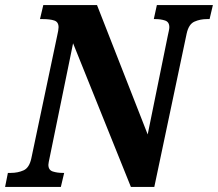

<svg xmlns="http://www.w3.org/2000/svg" viewBox="-41 -734 856 754"><path d="M-21 0 -10 -55H2Q29 -55 51.5 -65Q74 -75 82 -112L183 -591Q186 -604 187.5 -613Q189 -622 189 -627Q189 -648 172 -653.5Q155 -659 128 -659H116L129 -714H340L539 -206L618 -594Q620 -603 622 -612.5Q624 -622 624 -627Q624 -648 607 -653.5Q590 -659 570 -659H563L575 -714H795L782 -659H771Q745 -659 722.5 -649Q700 -639 692 -602L565 0H473L246 -564L155 -120Q149 -93 149 -87Q149 -66 166.5 -60.5Q184 -55 205 -55H211L198 0Z"/></svg>

Font: Noto Serif Condensed ExtraBold
Style: Italic
Weight: 800
Width: 3
Italic angle: -12°
Designer: Monotype Design Team
Foundry: Monotype Imaging Inc.
Version: Version 2.014; ttfautohint (v1.8.4.7-5d5b)